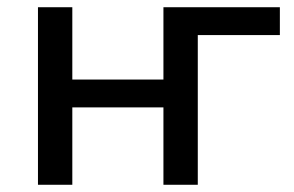

<svg xmlns="http://www.w3.org/2000/svg" viewBox="-20 -511 813 531"><path d="M85 0V-491H180V-291H432V-491H754V-414H527V0H432V-214H180V0Z"/></svg>

Font: Nunito Sans 10pt Medium
Style: Regular
Weight: 500
Designer: Vernon Adams
Foundry: Vernon Adams
Version: Version 3.101;gftools[0.9.27]